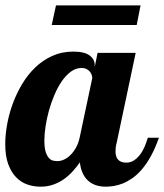

<svg xmlns="http://www.w3.org/2000/svg" viewBox="-33 -700 621 726"><path d="M567.9 -179.2Q553.7 -138.7 537.1 -108.9Q520.5 -79.1 502.7 -58.6Q484.9 -38.1 466.3 -25.4Q447.8 -12.7 430.2 -5.9Q412.6 1 396.5 3.4Q380.4 5.9 367.2 5.9Q324.7 5.9 299.6 -17.3Q274.4 -40.5 269 -85.9Q256.8 -68.8 242.2 -52.5Q227.5 -36.1 209.5 -23.2Q191.4 -10.3 169.2 -2.2Q147 5.9 120.1 5.9Q94.2 5.9 70.3 -2.4Q46.4 -10.7 27.8 -29.8Q9.3 -48.8 -2 -79.6Q-13.2 -110.4 -13.2 -154.8Q-13.2 -189 -6.3 -228Q0.5 -267.1 14.6 -306.2Q28.8 -345.2 50 -381.1Q71.3 -417 99.9 -444.6Q128.4 -472.2 164.6 -488.5Q200.7 -504.9 244.1 -504.9Q286.6 -504.9 305.9 -490.2Q325.2 -475.6 325.2 -454.1V-446.8L335.9 -500H480L408.2 -160.2Q405.8 -151.9 404.8 -143.8Q403.8 -135.7 403.8 -127.9Q403.8 -85 444.8 -85Q459.5 -85 471.9 -92.5Q484.4 -100.1 494.6 -112.8Q504.9 -125.5 512.7 -142.8Q520.5 -160.2 525.9 -179.2ZM315.9 -404.8Q315.9 -409.2 314 -415.8Q312 -422.4 307.4 -428.5Q302.7 -434.6 294.9 -438.7Q287.1 -442.9 274.9 -442.9Q253.9 -442.9 235.1 -429.2Q216.3 -415.5 200.7 -392.8Q185.1 -370.1 172.9 -341.3Q160.6 -312.5 152.1 -282Q143.6 -251.5 139.2 -221.9Q134.8 -192.4 134.8 -168.9Q134.8 -140.1 140.1 -124.5Q145.5 -108.9 153.1 -101.3Q160.6 -93.8 169.4 -92.3Q178.2 -90.8 185.1 -90.8Q196.3 -90.8 208.7 -96.4Q221.2 -102.1 232.7 -113Q244.1 -124 253.7 -140.6Q263.2 -157.2 268.1 -179.2ZM483.9 -605.5H162.6L178.7 -679.7H498.5Z"/></svg>

Font: Lobster
Style: Regular
Weight: 400
Designer: Pablo Impallari
Foundry: Pablo Impallari
Version: Version 1.007; ttfautohint (v1.1) -l 8 -r 50 -G 50 -x 14 -D 